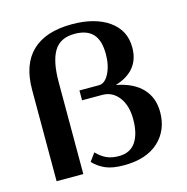

<svg xmlns="http://www.w3.org/2000/svg" viewBox="-106 -811 901 923"><g transform="rotate(-15 344.5 -350.0)"><path d="M248 -47 277 -87Q300 -63 325.5 -51Q351 -39 387 -39Q444 -39 471.5 -80Q499 -121 499 -193Q499 -261 467.5 -302.5Q436 -344 385 -344H285V-393H382Q412 -393 432.5 -433Q453 -473 453 -529Q453 -598 423 -630Q393 -662 332 -662Q261 -662 230 -611.5Q199 -561 199 -458V0H66V-455Q66 -581 133.5 -645.5Q201 -710 332 -710Q446 -710 515 -661.5Q584 -613 584 -527Q584 -411 461 -373Q546 -357 589.5 -310.5Q633 -264 633 -193Q633 -102 572 -46Q511 10 399 10Q344 10 309.5 -4.5Q275 -19 248 -47Z"/></g></svg>

Font: Fahkwang SemiBold
Style: Regular
Weight: 600
Designer: Suppakit Chalermlarp | Katatrad Co.,Ltd.
Foundry: Cadson Demak Co.,Ltd.
Version: Version 1.000; ttfautohint (v1.6)